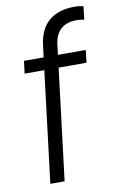

<svg xmlns="http://www.w3.org/2000/svg" viewBox="-85 -786 513 834"><g transform="rotate(-10 172.0 -369.5)"><path d="M141.1 -598.1 134.8 -545.9H47.9L41 -490.7H127.9L67.9 0H130.9L190.9 -490.7H314L320.3 -545.9H197.8L203.1 -591.3C210.4 -649.4 245.1 -680.2 301.8 -680.2C313.5 -680.2 324.7 -678.7 336.9 -676.8L343.8 -734.9C333 -737.3 318.4 -739.3 304.2 -739.3C208.5 -739.3 152.3 -690.9 141.1 -598.1Z"/></g></svg>

Font: Guggenheim Sans Display Light
Style: Italic
Weight: 300
Italic angle: -7°
Designer: Modified by Tom Baber under direction of Pentagram Design 2023
Foundry: rsms
Version: Version 1.001;Glyphs 3.1.2 (3151)